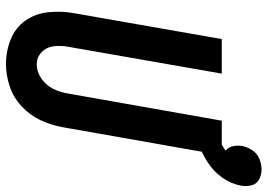

<svg xmlns="http://www.w3.org/2000/svg" viewBox="-150 -762 920 661"><g transform="rotate(90 310.5 -432.0)"><path d="M407 -635 391 -705Q461 -720 499 -748Q489 -756 485 -769Q480 -786 483 -804Q486 -822 497 -839Q508 -856 526.5 -864Q545 -872 563 -872Q582 -872 597.5 -864Q613 -856 618 -839Q623 -822 620 -803Q614 -768 592.5 -737.5Q571 -707 540 -687Q509 -667 475.5 -654.5Q442 -642 407 -635ZM201 8Q157 8 116 -8.5Q75 -25 51 -59.5Q27 -94 22.5 -138.5Q18 -183 26 -227L115 -735H234L142 -209Q137 -184 139.5 -158.5Q142 -133 159.5 -115.5Q177 -98 202 -98Q228 -98 251 -114Q274 -130 286 -154Q298 -178 302 -203L396 -735H515L418 -185Q411 -147 394 -110.5Q377 -74 346 -45.5Q315 -17 276.5 -4.5Q238 8 201 8Z"/></g></svg>

Font: Iosevka SS08
Style: Bold Italic
Weight: 700
Italic angle: -10°
Monospace: yes
Designer: Belleve Invis
Foundry: Belleve Invis
Version: 2.1.0; ttfautohint (v1.8.2)